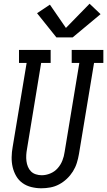

<svg xmlns="http://www.w3.org/2000/svg" viewBox="-20 -1003 575 1031"><path d="M202 8Q175 8 148.5 1.5Q122 -5 101 -20Q80 -35 67 -57.5Q54 -80 48 -105.5Q42 -131 42.5 -159Q43 -187 48 -214L123 -665H82V-735H252V-665H201L125 -203Q122 -187 121 -170.5Q120 -154 122 -138Q124 -122 130 -107.5Q136 -93 146.5 -82.5Q157 -72 172.5 -67Q188 -62 204 -62Q227 -62 250 -71.5Q273 -81 289.5 -99.5Q306 -118 315 -141Q324 -164 327 -187L406 -665H365V-735H535V-665H485L404 -176Q400 -152 392.5 -128Q385 -104 371.5 -82.5Q358 -61 339 -43Q320 -25 297.5 -13Q275 -1 250.5 3.5Q226 8 202 8ZM283 -802 179 -932 248 -978 334 -853 461 -983 520 -927 370 -802Z"/></svg>

Font: Iosevka Curly Slab Oblique
Style: Regular
Weight: 400
Italic angle: -9°
Monospace: yes
Designer: Belleve Invis
Foundry: Belleve Invis
Version: Version 11.1.0; ttfautohint (v1.8.3)